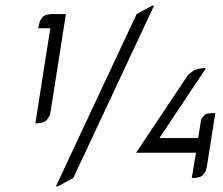

<svg xmlns="http://www.w3.org/2000/svg" viewBox="-20 -634 793 684"><path d="M106 -194.8 159.2 -533.2H116.2L118.2 -543L121.1 -554.2L123 -560.1L127.9 -567.9L134.8 -576.2L142.1 -580.1L148.9 -582L162.1 -584H214.8L160.2 -235.8L158.2 -225.1L154.8 -219.2L149.9 -210.9L143.1 -203.1L136.2 -199.2L128.9 -196.8L117.2 -194.8ZM179.2 29.8 466.8 -584 522 -613.8H528.8L241.2 0L186 29.8ZM464.8 -89.8 649.9 -367.2 659.2 -375 669.9 -382.8 673.8 -384.8 689 -389.2 703.1 -391.1H713.9L547.9 -142.1H686L694.8 -196.8L696.8 -209L700.2 -214.8L704.1 -219.2L710 -225.1L716.8 -229L724.1 -230L735.8 -231H747.1L716.8 -39.1L713.9 -28.8L711.9 -22.9L707 -16.1L700.2 -7.8L693.8 -3.9L687 -2L673.8 0H663.1L678.2 -89.8Z"/></svg>

Font: Petahja
Style: Italic
Weight: 400
Designer: T. Christopher White
Version: Version 1.1